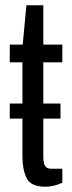

<svg xmlns="http://www.w3.org/2000/svg" viewBox="-20 -695 274 727"><path d="M151 12Q97 12 81 -20.5Q65 -53 65 -102V-246H17V-303H65V-459H17V-526H66L80 -675H144V-526H216V-459H144V-303H209V-246H144V-102Q144 -78 150.5 -67Q157 -56 175 -56H216V-3Q183 12 151 12Z"/></svg>

Font: Archivo Condensed
Style: Regular
Weight: 400
Width: 3
Designer: Hector Gatti
Foundry: Omnibus-Type
Version: Version 2.001; ttfautohint (v1.8.3)